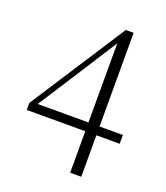

<svg xmlns="http://www.w3.org/2000/svg" viewBox="-138 -829 816 944"><g transform="rotate(20 270.0 -357.5)"><path d="M340 19V-214V-225V-682H330L367 -700L216 -464L63 -226L70 -256V-244H520V-198H34V-235L357 -734H398V19Z"/></g></svg>

Font: Noto Serif KR
Style: Regular
Weight: 200
Designer: Ryoko NISHIZUKA 西塚涼子 (kana & ideographs); Frank Grießhammer (Latin, Greek & Cyrillic); Wenlong ZHANG 张文龙 (bopomofo); San
Foundry: Adobe
Version: Version 2.001;hotconv 1.1.0;makeotfexe 2.6.0